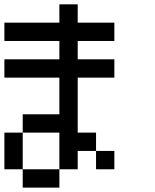

<svg xmlns="http://www.w3.org/2000/svg" viewBox="-20 -853 707 873"><path d="M0 -83.3V-250H83.3V-83.3ZM0 -500V-583.3H250V-666.7H0V-750H250V-833.3H333.3V-750H500V-666.7H333.3V-583.3H500V-500H333.3V-250H416.7V-166.7H333.3V-83.3H250V-250H83.3V-333.3H250V-500ZM500 -166.7V-83.3H416.7V-166.7ZM83.3 -83.3H250V0H83.3Z"/></svg>

Font: Galmuri11 Condensed
Style: Regular
Weight: 400
Width: 3
Designer: Lee Minseo (quiple)
Version: Version 2.399;hotconv 1.1.1;makeotfexe 2.6.0 DEVELOPMENT